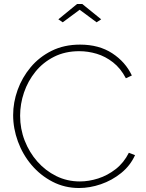

<svg xmlns="http://www.w3.org/2000/svg" viewBox="-20 -938 734 964"><path d="M46 -360Q46 -424 68.5 -486.5Q91 -549 134 -600.5Q177 -652 239.5 -683Q302 -714 382 -714Q477 -714 543.5 -670.5Q610 -627 642 -559L612 -545Q586 -595 547.5 -625Q509 -655 465.5 -668Q422 -681 378 -681Q307 -681 251.5 -653Q196 -625 158 -578Q120 -531 100.5 -473.5Q81 -416 81 -357Q81 -291 104 -232Q127 -173 167.5 -127Q208 -81 262.5 -54Q317 -27 381 -27Q426 -27 473 -42Q520 -57 561 -89Q602 -121 627 -171L658 -159Q634 -106 588 -69Q542 -32 486.5 -13Q431 6 377 6Q305 6 244 -25.5Q183 -57 138.5 -109.5Q94 -162 70 -227.5Q46 -293 46 -360ZM273 -841 367 -918H393L488 -841L465 -826L380 -889L295 -826Z"/></svg>

Font: Raleway Thin ExtraLight
Style: Regular
Weight: 250
Version: Version 4.026